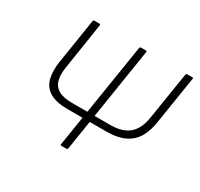

<svg xmlns="http://www.w3.org/2000/svg" viewBox="-139 -831 1049 1007"><g transform="rotate(30 385.0 -327.5)"><path d="M273 -183Q204 -183 165.5 -205.5Q127 -228 115 -271Q103 -314 112 -375L155 -648Q156 -655 163 -655H193Q200 -655 199 -648L156 -370Q148 -322 156.5 -289.5Q165 -257 194 -240Q223 -223 276 -223H507Q559 -223 593 -239Q627 -255 646 -286.5Q665 -318 672 -366L717 -648Q719 -655 725 -655H756Q763 -655 761 -648L716 -365Q708 -307 685 -266.5Q662 -226 618.5 -204.5Q575 -183 505 -183ZM342 0Q334 0 335 -7L437 -648Q439 -655 444 -655H474Q482 -655 480 -648L379 -7Q377 0 371 0Z"/></g></svg>

Font: Sofia Sans ExtraLight
Style: Italic
Weight: 250
Italic angle: -9°
Version: Version 4.100-B